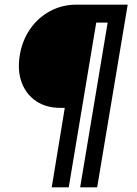

<svg xmlns="http://www.w3.org/2000/svg" viewBox="-20 -720 586 824"><path d="M202 84 258 -257H240Q178 -257 135 -286Q92 -315 73 -366Q54 -417 65 -484Q76 -548 110 -596.5Q144 -645 195.5 -672.5Q247 -700 308 -700H528L397 84H324L442 -623H393L275 84Z"/></svg>

Font: Figtree
Style: Italic
Weight: 400
Italic angle: -9.5°
Foundry: Erik Kennedy
Version: Version 2.001; ttfautohint (v1.8.4.7-5d5b);gftools[0.9.27]